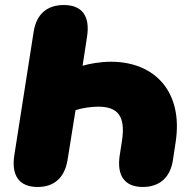

<svg xmlns="http://www.w3.org/2000/svg" viewBox="-20 -735 775 765"><path d="M130 10C194 10 237 -25 249 -97L281 -296C308 -305 344 -310 371 -310C449 -310 481 -273 466 -174L457 -116C445 -37 475 10 549 10C613 10 658 -25 669 -97L680 -170C710 -368 598 -489 422 -489C379 -489 336 -481 309 -473L327 -590C339 -670 308 -715 234 -715C169 -715 125 -680 114 -608L37 -116C25 -37 55 10 130 10Z"/></svg>

Font: SN Pro Black
Style: Italic
Weight: 900
Italic angle: -9°
Designer: Tobias Whetton
Foundry: Supernotes
Version: Version 1.001;Glyphs 3.2 (3249)